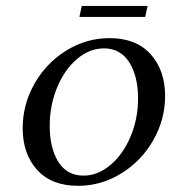

<svg xmlns="http://www.w3.org/2000/svg" viewBox="-20 -618 597 641"><path d="M345.7 -490.7Q434.6 -490.7 482.9 -437Q531.2 -383.3 531.2 -297.4Q531.2 -219.2 491.7 -149.9Q452.1 -80.6 385 -39.1Q317.9 2.4 240.7 2.4Q151.9 2.4 103.8 -51Q55.7 -104.5 55.7 -189.9Q55.7 -268.6 94.7 -337.9Q133.8 -407.2 200.9 -449Q268.1 -490.7 345.7 -490.7ZM327.1 -456.5Q278.8 -456.5 236.8 -420.7Q194.8 -384.8 170.4 -325.2Q146 -265.6 146 -198.2Q146 -123.5 174.8 -77.6Q203.6 -31.7 258.8 -31.7Q306.6 -31.7 348.9 -67.4Q391.1 -103 416 -162.4Q440.9 -221.7 440.9 -289.1Q440.9 -363.8 411.4 -410.2Q381.8 -456.5 327.1 -456.5ZM472.7 -598.1 464.8 -561.5H245.1L252.9 -598.1Z"/></svg>

Font: Flanker
Style: Italic
Weight: 400
Italic angle: -12°
Designer: Flanker
Version: Version 2.027